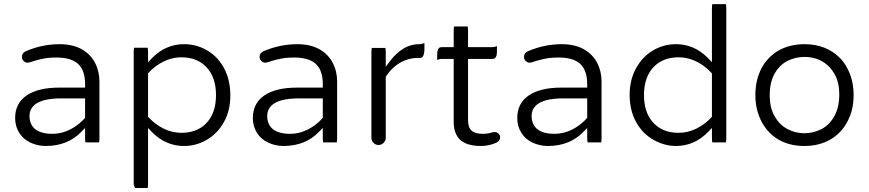

<svg xmlns="http://www.w3.org/2000/svg" viewBox="-20 -715 4260 941"><path d="M237.3 -59.1Q157.7 -59.1 134.3 -104Q124.5 -122.1 124.5 -146.5Q124.5 -176.8 144.5 -196.8Q180.7 -232.9 281.2 -232.9H397V-137.7Q389.6 -129.4 384.3 -124Q357.9 -97.7 323.2 -80.1Q281.7 -59.1 237.3 -59.1ZM465.3 -17.1Q467.3 -23.4 467.3 -39.1V-315.4Q467.3 -365.7 445.8 -406.7Q424.8 -447.8 382.3 -472.7Q336.9 -498.5 272.5 -498.5Q187.5 -498.5 107.4 -464.4Q99.6 -460.9 95.2 -456.5Q87.4 -448.7 87.4 -435.5Q87.4 -424.3 95.5 -416.3Q103.5 -408.2 113.8 -407.7L124.5 -409.2Q175.8 -426.3 211.9 -430.7Q232.9 -433.1 256.8 -433.1Q331.5 -433.1 365.2 -399.4Q397 -367.7 397 -302.7V-285.6H269.5Q165.5 -285.6 108.9 -246.1Q54.2 -207.5 54.2 -136.7Q54.2 -95.7 74.2 -64Q93.8 -32.7 129.2 -16.1Q164.6 0.5 204.1 0.5Q312 0.5 379.4 -69.8L397 -87.9V-39.1Q397 -24.9 398.9 -17.1Z M869.1 -64Q823.7 -64 782.2 -84.5Q740.7 -105 708.5 -139.6L705.6 -142.6V-355.5Q721.2 -372.1 733.4 -382.3Q797.9 -434.1 869.1 -434.1Q947.8 -434.1 993.2 -384.3Q1038.6 -335 1038.6 -249Q1038.6 -158.7 988.8 -108.9Q943.8 -64 869.1 -64ZM637.2 -481Q635.3 -474.6 635.3 -459V184.6Q635.3 197.3 642.6 206.5H703.6Q705.6 200.2 705.6 184.6V-87.9Q725.1 -67.4 727.1 -65.4Q793.5 0.5 881.8 0.5Q941.4 0.5 993.4 -29.8Q1045.4 -60.1 1077.1 -116.2Q1108.9 -171.9 1108.9 -247.6Q1108.9 -336.4 1065.9 -401.4Q1036.6 -444.8 992.2 -469.7H991.7Q942.4 -498.5 881.8 -498.5Q790.5 -498.5 723.1 -428.2L705.6 -410.2V-459Q705.6 -473.1 703.6 -481Z M1402.3 -59.1Q1322.8 -59.1 1299.3 -104Q1289.6 -122.1 1289.6 -146.5Q1289.6 -176.8 1309.6 -196.8Q1345.7 -232.9 1446.3 -232.9H1562V-137.7Q1554.7 -129.4 1549.3 -124Q1522.9 -97.7 1488.3 -80.1Q1446.8 -59.1 1402.3 -59.1ZM1630.4 -17.1Q1632.3 -23.4 1632.3 -39.1V-315.4Q1632.3 -365.7 1610.8 -406.7Q1589.8 -447.8 1547.4 -472.7Q1502 -498.5 1437.5 -498.5Q1352.5 -498.5 1272.5 -464.4Q1264.6 -460.9 1260.3 -456.5Q1252.4 -448.7 1252.4 -435.5Q1252.4 -424.3 1260.5 -416.3Q1268.6 -408.2 1278.8 -407.7L1289.6 -409.2Q1340.8 -426.3 1377 -430.7Q1397.9 -433.1 1421.9 -433.1Q1496.6 -433.1 1530.3 -399.4Q1562 -367.7 1562 -302.7V-285.6H1434.6Q1330.6 -285.6 1273.9 -246.1Q1219.2 -207.5 1219.2 -136.7Q1219.2 -95.7 1239.3 -64Q1258.8 -32.7 1294.2 -16.1Q1329.6 0.5 1369.1 0.5Q1477.1 0.5 1544.4 -69.8L1562 -87.9V-39.1Q1562 -24.9 1564 -17.1Z M1802.2 -480Q1800.3 -473.6 1800.3 -458V-39.1Q1800.3 -24.9 1810.5 -14.6Q1820.8 -4.4 1835 -4.4Q1849.6 -4.4 1860.1 -14.9Q1870.6 -25.4 1870.6 -39.1V-338.9Q1885.3 -360.8 1900.4 -376.5Q1943.4 -418.9 1999.5 -428.7Q2015.1 -431.2 2031.2 -431.2H2038.1Q2043.5 -431.2 2046.1 -432.6Q2048.8 -434.1 2050.3 -435.5Q2060.1 -445.8 2060.1 -476.6V-503.9Q2043.5 -498.5 2038.6 -498.5Q2038.1 -498.5 2038.1 -498.5H2033.2Q1953.6 -498.5 1889.2 -412.6L1870.6 -388.2V-458Q1870.6 -472.2 1868.7 -480Z M2205.6 -585.4Q2203.6 -579.1 2203.6 -563.5V-483.9H2144.5Q2135.3 -483.9 2130.9 -479Q2122.6 -471.2 2122.6 -448.2V-420.9Q2133.3 -426.3 2144.5 -426.3H2203.6V-119.1Q2203.6 -61.5 2232.9 -32.2Q2265.6 0.5 2336.9 0.5Q2377.4 0.5 2413.6 -16.1Q2427.2 -23.9 2430.2 -35.2Q2431.2 -38.1 2431.2 -43Q2431.2 -52.2 2423.3 -60.1Q2415.5 -67.9 2405.3 -67.9Q2399.9 -67.9 2392.6 -66.4Q2390.1 -65.4 2387.7 -64.9Q2368.2 -59.1 2346.7 -59.1Q2312 -59.1 2293.5 -72.8Q2273.9 -87.4 2273.9 -127V-426.3H2393.6Q2402.8 -426.3 2407.2 -431.2Q2415.5 -439 2415.5 -461.9V-489.3Q2404.8 -483.9 2393.6 -483.9H2273.9V-563.5Q2273.9 -577.6 2272 -585.4Z M2698.2 -59.1Q2618.7 -59.1 2595.2 -104Q2585.4 -122.1 2585.4 -146.5Q2585.4 -176.8 2605.5 -196.8Q2641.6 -232.9 2742.2 -232.9H2857.9V-137.7Q2850.6 -129.4 2845.2 -124Q2818.8 -97.7 2784.2 -80.1Q2742.7 -59.1 2698.2 -59.1ZM2926.3 -17.1Q2928.2 -23.4 2928.2 -39.1V-315.4Q2928.2 -365.7 2906.7 -406.7Q2885.7 -447.8 2843.3 -472.7Q2797.9 -498.5 2733.4 -498.5Q2648.4 -498.5 2568.4 -464.4Q2560.5 -460.9 2556.2 -456.5Q2548.3 -448.7 2548.3 -435.5Q2548.3 -424.3 2556.4 -416.3Q2564.5 -408.2 2574.7 -407.7L2585.4 -409.2Q2636.7 -426.3 2672.9 -430.7Q2693.8 -433.1 2717.8 -433.1Q2792.5 -433.1 2826.2 -399.4Q2857.9 -367.7 2857.9 -302.7V-285.6H2730.5Q2626.5 -285.6 2569.8 -246.1Q2515.1 -207.5 2515.1 -136.7Q2515.1 -95.7 2535.2 -64Q2554.7 -32.7 2590.1 -16.1Q2625.5 0.5 2665 0.5Q2772.9 0.5 2840.3 -69.8L2857.9 -87.9V-39.1Q2857.9 -24.9 2859.9 -17.1Z M3305.7 -64Q3227.1 -64 3181.6 -113.8Q3136.2 -163.1 3136.2 -249Q3136.2 -339.4 3186 -389.2Q3231 -434.1 3305.7 -434.1Q3370.1 -434.1 3428.7 -392.1Q3448.7 -377.4 3466.3 -358.4L3469.2 -355.5V-142.6Q3463.4 -136.2 3460.4 -133.3Q3430.2 -103 3392.6 -84.5Q3351.1 -64 3305.7 -64ZM3471.2 -694.8Q3469.2 -688.5 3469.2 -672.9V-410.2Q3449.7 -430.7 3447.8 -432.6Q3381.3 -498.5 3293 -498.5Q3233.4 -498.5 3181.9 -468.8Q3130.4 -439 3098.6 -382.8Q3065.9 -325.2 3065.9 -249.8Q3065.9 -174.3 3097.7 -116.7Q3129.4 -59.1 3183.6 -29.3Q3236.3 0.5 3293 0.5Q3384.3 0.5 3451.7 -69.8L3469.2 -87.9V-39.1Q3469.2 -24.9 3471.2 -17.1H3537.6Q3539.6 -23.4 3539.6 -39.1V-672.9Q3539.6 -687 3537.6 -694.8Z M3922.9 -436Q3978 -436 4020 -407.7Q4049.3 -387.7 4068.4 -355Q4093.3 -314.5 4093.3 -251.7Q4093.3 -189 4069.3 -146Q4045.4 -102.1 4004.4 -81.5Q3965.3 -62 3922.9 -62Q3876.5 -62 3838.4 -83Q3800.3 -103.5 3777.3 -144Q3752.4 -184.6 3752.4 -250Q3752.4 -338.9 3803.2 -390.1Q3819.8 -406.7 3841.3 -417.5Q3880.4 -436 3922.9 -436ZM4163.6 -249Q4163.6 -273.4 4160.2 -296.4Q4153.3 -341.8 4133.3 -379.4Q4117.7 -409.7 4096.2 -431.2Q4028.8 -498.5 3922.9 -498.5Q3851.6 -498.5 3796.4 -467.8Q3771 -453.1 3749.5 -431.6Q3728 -410.2 3712.4 -380.9Q3682.1 -322.8 3682.1 -249.5Q3682.1 -176.3 3712.4 -119.1Q3742.2 -62 3796.4 -30.3Q3850.6 0.5 3921.9 0.5Q3993.2 0.5 4048.3 -30.3Q4073.7 -44.9 4095.5 -66.7Q4117.2 -88.4 4133.3 -119.1Q4163.6 -175.3 4163.6 -249ZM3777.3 -144Q3777.3 -144 3777.3 -144Z"/></svg>

Font: YuPearl-ExtraLight
Style: ExtraLight
Weight: 200
Designer: Max Yao
Foundry: Max-Everyday
Version: Version 1.011; ttfautohint (v1.8.3)